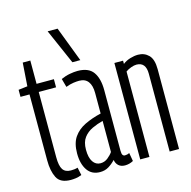

<svg xmlns="http://www.w3.org/2000/svg" viewBox="-115 -903 1021 1027"><g transform="rotate(-15 396.0 -390.0)"><path d="M153 10Q95 10 76 -27.5Q57 -65 57 -124V-489H7V-528L57 -534L66 -663H108V-534H204V-489H108V-128Q108 -80 121.5 -59.5Q135 -39 166 -39Q175 -39 184.5 -40Q194 -41 204 -44L213 -1Q196 6 180.5 8Q165 10 153 10Z M221 -118Q221 -174 244 -207.5Q267 -241 307 -260.5Q347 -280 398 -292V-406Q398 -447 381.5 -469Q365 -491 332 -491Q319 -491 300.5 -488.5Q282 -486 258 -477L245 -524Q269 -535 293.5 -539.5Q318 -544 337 -544Q398 -544 423.5 -508Q449 -472 449 -408V-73Q449 -55 453.5 -48.5Q458 -42 466 -42Q479 -42 491 -48L499 -2Q477 10 453 10Q431 10 417.5 -2Q404 -14 401 -34Q383 -15 362.5 -2.5Q342 10 315 10Q269 10 245 -25Q221 -60 221 -118ZM272 -125Q272 -81 287.5 -58Q303 -35 329 -35Q352 -35 370 -49.5Q388 -64 398 -79V-251Q367 -243 338 -229.5Q309 -216 290.5 -191.5Q272 -167 272 -125ZM323 -596 238 -790H293L367 -596Z M539 0V-534H587V-516Q605 -530 628 -537Q651 -544 672 -544Q707 -544 730.5 -520.5Q754 -497 754 -442V0H702V-431Q702 -495 650 -495Q637 -495 619.5 -488.5Q602 -482 590 -473V0Z"/></g></svg>

Font: Georama ExtraCondensed Light
Style: Regular
Weight: 300
Width: 2
Designer: Jean-Baptiste Levee
Foundry: Production Type
Version: Version 1.000